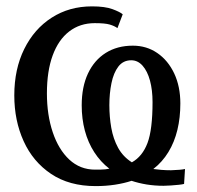

<svg xmlns="http://www.w3.org/2000/svg" viewBox="-20 -588 634 618"><path d="M288 11Q203 11 144.5 -28.2Q86 -67.5 56 -133.8Q26 -200 26 -281Q26 -365.5 58 -430.2Q90 -495 146.5 -531.2Q203 -567.5 276 -567.5Q318 -567.5 342.2 -558.5Q366.5 -549.5 375 -542L358 -497.5Q348.5 -504.5 333.2 -509Q318 -513.5 285 -513.5Q237.5 -513.5 202.8 -486.8Q168 -460 149.5 -409.5Q131 -359 131 -287.5Q131 -218 149.8 -162.2Q168.5 -106.5 203.2 -74.2Q238 -42 286 -42Q297.5 -42 305.2 -42.2Q313 -42.5 319 -43Q325 -43.5 332 -45Q303.5 -67 283.5 -98Q263.5 -129 253.2 -167.2Q243 -205.5 243 -249Q243 -308.5 263.2 -351.5Q283.5 -394.5 320.5 -417.8Q357.5 -441 407.5 -441Q452 -441 486.5 -417.2Q521 -393.5 540.8 -351.5Q560.5 -309.5 560.5 -255Q560.5 -209.5 551 -170Q541.5 -130.5 522 -98.5Q502.5 -66.5 473.5 -44Q484 -42.5 499.5 -41.2Q515 -40 530.5 -40Q546 -40.5 557.5 -41.5Q569 -42.5 575.5 -44L572.5 4Q567.5 5.5 555.5 6.8Q543.5 8 529.8 9Q516 10 506.5 10Q478 10 452 5.8Q426 1.5 403.5 -6Q379.5 2 350 6.5Q320.5 11 288 11ZM404.5 -65.5Q438.5 -84.5 454.8 -127.8Q471 -171 471 -259.5Q471 -298 462.8 -328.5Q454.5 -359 439 -376.5Q423.5 -394 402.5 -394Q376.5 -394 361 -373.8Q345.5 -353.5 338.8 -320.5Q332 -287.5 332 -249.5Q332 -212 338.2 -176.5Q344.5 -141 360.2 -112.2Q376 -83.5 404.5 -65.5Z"/></svg>

Font: Merriweather 24pt SemiCondensed
Style: Regular
Weight: 400
Width: 4
Designer: Eben Sorkin
Foundry: Eben Sorkin
Version: Version 2.100